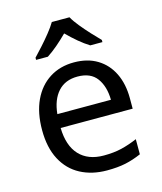

<svg xmlns="http://www.w3.org/2000/svg" viewBox="-115 -850 795 945"><g transform="rotate(-15 282.0 -378.0)"><path d="M292 -546Q361 -546 410.5 -516Q460 -486 486.5 -431.5Q513 -377 513 -304V-251H146Q148 -160 192.5 -112.5Q237 -65 317 -65Q368 -65 407.5 -74.5Q447 -84 489 -102V-25Q448 -7 408 1.5Q368 10 313 10Q237 10 178.5 -21Q120 -52 87.5 -113.5Q55 -175 55 -264Q55 -352 84.5 -415Q114 -478 167.5 -512Q221 -546 292 -546ZM291 -474Q228 -474 191.5 -433.5Q155 -393 148 -321H421Q420 -389 389 -431.5Q358 -474 291 -474ZM329 -766Q341 -744 363.5 -716.5Q386 -689 410.5 -662.5Q435 -636 454 -617V-606H392Q366 -622 338 -645.5Q310 -669 283 -696Q256 -669 229 -646Q202 -623 176 -606H116V-617Q135 -637 158.5 -663Q182 -689 204 -716.5Q226 -744 239 -766Z"/></g></svg>

Font: Noto Sans Hatran
Style: Regular
Weight: 400
Designer: Monotype Design Team
Foundry: Monotype Imaging Inc.
Version: Version 2.001; ttfautohint (v1.8.4.7-5d5b)